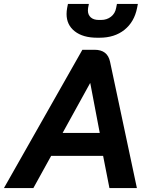

<svg xmlns="http://www.w3.org/2000/svg" viewBox="-60 -952 761 972"><path d="M462 -163H199L109 0H-40L357 -700H419Q484 -700 497 -640L633 0H494ZM257 -279H445L397 -531H396ZM277 -881Q277 -896 280 -912L284 -932H390L386 -912Q385 -907 385 -899Q385 -877 399.5 -864Q414 -851 440 -851H452Q481 -851 502 -867.5Q523 -884 528 -912L532 -932H638L634 -912Q620 -841 570 -801Q520 -761 444 -761H432Q360 -761 318.5 -793.5Q277 -826 277 -881Z"/></svg>

Font: Bai Jamjuree
Style: Bold Italic
Weight: 700
Italic angle: -10°
Designer: Katatrad Aksorn Co.,Ltd.
Foundry: Cadson Demak Co.,Ltd.
Version: Version 1.000; ttfautohint (v1.6)